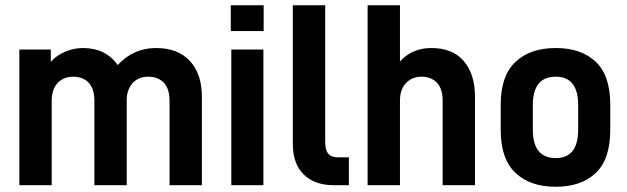

<svg xmlns="http://www.w3.org/2000/svg" viewBox="-20 -710 2404 736"><path d="M174.8 -520V-473.1Q197.8 -499 231 -512.2Q263.7 -525.9 297.9 -525.9Q384.8 -525.9 431.2 -460.9Q491.7 -525.9 578.1 -525.9Q662.1 -525.9 708 -476.1Q753.9 -426.8 753.9 -338.9V0H629.9V-324.2Q629.9 -369.6 607.9 -393.1Q585 -416 548.8 -416Q511.2 -416 488.8 -392.1Q465.8 -366.2 465.8 -327.1V0H341.8V-324.2Q341.8 -369.6 319.8 -393.1Q296.9 -416 261.2 -416Q223.6 -416 201.2 -392.1Q178.2 -367.7 178.2 -324.2V0H54.2V-520Z M990.7 -689.9V-590.8H864.7V-689.9ZM989.7 -520V0H866.7V-520Z M1144.5 -41Q1102.5 -81.5 1102.5 -158.2V-689.9H1226.6V-166Q1226.6 -134.3 1238.3 -121.1Q1249.5 -106.9 1275.4 -106.9H1317.4V0H1260.3Q1185.5 0 1144.5 -41Z M1513.2 -689.9V-474.1Q1536.6 -500.5 1566.9 -513.2Q1597.2 -525.9 1632.8 -525.9Q1714.4 -525.9 1756.8 -477.1Q1800.8 -426.3 1800.8 -338.9V0H1676.8V-324.2Q1676.8 -369.6 1654.8 -393.1Q1631.8 -416 1596.2 -416Q1559.6 -416 1537.1 -392.1Q1513.2 -368.2 1513.2 -324.2V0H1389.2V-689.9Z M1956.5 -46.9Q1899.4 -99.6 1899.4 -211.9V-309.1Q1899.4 -420.4 1956.5 -473.1Q2012.2 -525.9 2110.4 -525.9Q2208 -525.9 2263.7 -473.1Q2319.3 -420.4 2319.3 -309.1V-211.9Q2319.3 -99.6 2263.7 -46.9Q2208 5.9 2110.4 5.9Q2012.2 5.9 1956.5 -46.9ZM2196.3 -307.1Q2196.3 -416 2110.4 -416Q2022.5 -416 2022.5 -307.1V-212.9Q2022.5 -104 2110.4 -104Q2196.3 -104 2196.3 -212.9Z"/></svg>

Font: D-DIN-PRO
Style: Bold
Weight: 700
Designer: Charles Nix
Foundry: Datto Inc.
Version: Version 1.000;hotconv 1.0.109;makeotfexe 2.5.65596